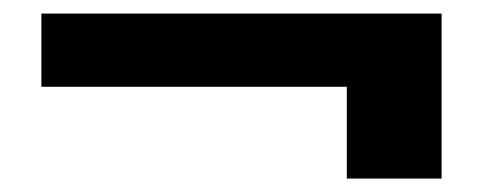

<svg xmlns="http://www.w3.org/2000/svg" viewBox="-20 -458 721 283"><path d="M41 -330.1V-438H630.9V-194.8H491.2V-330.1Z"/></svg>

Font: Poppins SemiBold
Style: Regular
Weight: 600
Designer: Ninad Kale (Devanagari), Jonny Pinhorn (Latin)
Foundry: Indian Type Foundry
Version: 4.004